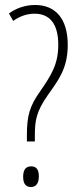

<svg xmlns="http://www.w3.org/2000/svg" viewBox="-20 -744 314 771"><path d="M88 -201V-176H120V-198C120 -262 126 -296 172 -362C215 -423 252 -469 252 -564C252 -672 200 -724 121 -724C80 -724 43 -710 16 -690L33 -660C58 -678 87 -689 119 -689C179 -689 214 -649 214 -564C214 -485 185 -441 141 -377C99 -318 88 -279 88 -201ZM73 -34C73 -10 81 7 104 7C125 7 136 -8 136 -36C136 -63 126 -76 105 -76C81 -76 73 -59 73 -34Z"/></svg>

Font: Noto Sans Lao Looped UI ExCd ExLt
Style: Regular
Weight: 200
Width: 2
Designer: Mark Frömberg, Ben Mitchell
Foundry: The Fontpad Ltd
Version: Version 1.001